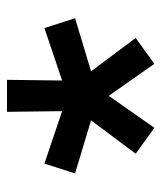

<svg xmlns="http://www.w3.org/2000/svg" viewBox="25 -824 473 564"><g transform="rotate(-90 262.0 -542.5)"><path d="M168 -326 92 -381 190 -512 34 -559 63 -649 217 -597 215 -759H309L307 -597L461 -649L490 -559L334 -512L432 -381L356 -326L262 -460Z"/></g></svg>

Font: M PLUS 1 Medium
Style: Regular
Weight: 500
Designer: Coji Morishita
Foundry: UNDERFOREST DESIGN
Version: Version 1.001